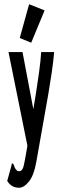

<svg xmlns="http://www.w3.org/2000/svg" viewBox="-20 -710 290 904"><path d="M69 174Q34 174 14 142L34 69L36 59L42 61Q46 68 48.5 76.5Q51 85 62 95Q66 96 71 96Q86 96 92 69Q98 42 106 -6L109 -24L20 -465H86L137 -196L150 -275Q157 -321 164 -370.5Q171 -420 174 -465H235Q231 -419 223.5 -368Q216 -317 208 -270L151 52Q140 115 116.5 144.5Q93 174 69 174ZM127 -509 73 -531 117 -690 190 -661Z"/></svg>

Font: Inconsolata UltraCondensed Bold
Style: Regular
Weight: 700
Width: 1
Monospace: yes
Designer: Raph Levien, Cyreal, Brenton Simpson
Foundry: Raph Levien, Cyreal, Google
Version: Version 3.001; ttfautohint (v1.8.2.53-6de2)